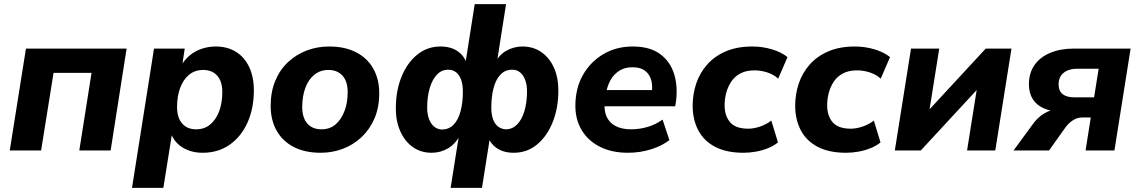

<svg xmlns="http://www.w3.org/2000/svg" viewBox="-20 -725 5494 925"><path d="M27 0 105 -491H590L513 0H362L421 -374H238L178 0Z M616 180 722 -491H870L857 -405H850Q868 -436 893.5 -457.5Q919 -479 951.5 -490Q984 -501 1020 -501Q1075 -501 1116.5 -475.5Q1158 -450 1180.5 -402Q1203 -354 1203 -289Q1203 -204 1173 -136Q1143 -68 1087.5 -28.5Q1032 11 956 11Q901 11 859.5 -14.5Q818 -40 801 -89H810L767 180ZM925 -102Q965 -102 993 -125.5Q1021 -149 1036 -189.5Q1051 -230 1051 -281Q1051 -333 1026.5 -360.5Q1002 -388 959 -388Q919 -388 891 -365Q863 -342 848 -301.5Q833 -261 833 -210Q833 -158 857.5 -130Q882 -102 925 -102Z M1525 11Q1449 11 1395 -17Q1341 -45 1312.5 -96Q1284 -147 1284 -215Q1284 -283 1306.5 -336.5Q1329 -390 1368.5 -426.5Q1408 -463 1458.5 -482Q1509 -501 1565 -501Q1641 -501 1695 -473.5Q1749 -446 1778 -395Q1807 -344 1807 -276Q1807 -207 1784 -154Q1761 -101 1721.5 -64Q1682 -27 1631.5 -8Q1581 11 1525 11ZM1529 -102Q1569 -102 1596.5 -125.5Q1624 -149 1639.5 -189.5Q1655 -230 1655 -281Q1655 -333 1630 -360.5Q1605 -388 1562 -388Q1523 -388 1494.5 -365Q1466 -342 1451 -301.5Q1436 -261 1436 -210Q1436 -158 1460.5 -130Q1485 -102 1529 -102Z M2151 180 2193 -85H2202Q2178 -34 2140.5 -11.5Q2103 11 2060 11Q2008 11 1969.5 -16Q1931 -43 1909 -91.5Q1887 -140 1887 -202Q1887 -288 1914.5 -355.5Q1942 -423 1990.5 -462Q2039 -501 2102 -501Q2154 -501 2188 -476Q2222 -451 2232 -406H2220L2267 -705H2418L2371 -406H2356Q2380 -458 2417.5 -479.5Q2455 -501 2497 -501Q2549 -501 2588 -474Q2627 -447 2648.5 -399.5Q2670 -352 2670 -289Q2670 -204 2642.5 -136Q2615 -68 2567 -28.5Q2519 11 2455 11Q2403 11 2369 -14.5Q2335 -40 2325 -86L2344 -85L2302 180ZM2108 -101Q2143 -101 2165.5 -124.5Q2188 -148 2199 -189.5Q2210 -231 2210 -284Q2210 -318 2201.5 -341Q2193 -364 2177.5 -376.5Q2162 -389 2141 -389Q2109 -390 2086 -366.5Q2063 -343 2050.5 -301.5Q2038 -260 2038 -206Q2038 -176 2046.5 -152.5Q2055 -129 2071 -115.5Q2087 -102 2108 -101ZM2417 -102Q2448 -102 2471 -125Q2494 -148 2506.5 -190Q2519 -232 2519 -285Q2519 -316 2510.5 -339Q2502 -362 2486.5 -375.5Q2471 -389 2449 -389Q2415 -390 2392 -366.5Q2369 -343 2358 -301.5Q2347 -260 2347 -207Q2347 -173 2355.5 -150Q2364 -127 2380 -115Q2396 -103 2417 -102Z M3005 11Q2928 11 2871 -17.5Q2814 -46 2783 -97Q2752 -148 2752 -215Q2752 -299 2788 -363Q2824 -427 2886.5 -464Q2949 -501 3028 -501Q3110 -501 3159 -465.5Q3208 -430 3227 -370.5Q3246 -311 3237 -239L3233 -213H2874L2885 -291H3136L3120 -277Q3125 -313 3117 -340.5Q3109 -368 3087 -384.5Q3065 -401 3027 -401Q2989 -401 2962.5 -383.5Q2936 -366 2921 -338.5Q2906 -311 2900 -278L2895 -243Q2888 -199 2900.5 -167.5Q2913 -136 2943.5 -119Q2974 -102 3020 -102Q3062 -102 3101.5 -114Q3141 -126 3172 -149L3205 -50Q3169 -22 3116 -5.5Q3063 11 3005 11Z M3562 11Q3480 11 3425.5 -17.5Q3371 -46 3344 -97.5Q3317 -149 3317 -216Q3317 -271 3334 -322Q3351 -373 3386.5 -413.5Q3422 -454 3476.5 -477.5Q3531 -501 3604 -501Q3653 -501 3698.5 -487.5Q3744 -474 3774 -450L3729 -346Q3709 -365 3678 -375.5Q3647 -386 3615 -386Q3575 -386 3547.5 -371.5Q3520 -357 3503.5 -332.5Q3487 -308 3479 -278.5Q3471 -249 3471 -218Q3471 -167 3497.5 -136Q3524 -105 3585 -105Q3611 -105 3641 -115Q3671 -125 3696 -144L3728 -39Q3709 -23 3681 -11.5Q3653 0 3622 5.5Q3591 11 3562 11Z M4056 11Q3974 11 3919.5 -17.5Q3865 -46 3838 -97.5Q3811 -149 3811 -216Q3811 -271 3828 -322Q3845 -373 3880.5 -413.5Q3916 -454 3970.5 -477.5Q4025 -501 4098 -501Q4147 -501 4192.5 -487.5Q4238 -474 4268 -450L4223 -346Q4203 -365 4172 -375.5Q4141 -386 4109 -386Q4069 -386 4041.5 -371.5Q4014 -357 3997.5 -332.5Q3981 -308 3973 -278.5Q3965 -249 3965 -218Q3965 -167 3991.5 -136Q4018 -105 4079 -105Q4105 -105 4135 -115Q4165 -125 4190 -144L4222 -39Q4203 -23 4175 -11.5Q4147 0 4116 5.5Q4085 11 4056 11Z M4291 0 4369 -491H4505L4452 -158H4421L4729 -491H4853L4775 0H4639L4692 -333H4724L4416 0Z M4863 0 4953 -123Q4977 -158 5010 -178Q5043 -198 5073 -198H5100L5099 -186Q5046 -187 5010 -202.5Q4974 -218 4955.5 -247.5Q4937 -277 4937 -318Q4937 -374 4964.5 -412.5Q4992 -451 5041 -471Q5090 -491 5155 -491H5427L5349 0H5210L5235 -159H5193Q5170 -159 5149 -145.5Q5128 -132 5113 -111L5034 0ZM5156 -256H5251L5273 -394H5173Q5128 -394 5104 -374Q5080 -354 5080 -319Q5080 -287 5099.5 -271.5Q5119 -256 5156 -256Z"/></svg>

Font: Nunito Sans 12pt ExtraBold
Style: Italic
Weight: 800
Italic angle: -9°
Designer: Vernon Adams
Foundry: Vernon Adams
Version: Version 3.101;gftools[0.9.27]